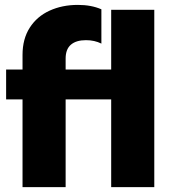

<svg xmlns="http://www.w3.org/2000/svg" viewBox="-20 -764 720 784"><path d="M72 -358H5V-480H72V-540Q72 -605 101.5 -651Q131 -697 182.5 -720.5Q234 -744 298 -744Q353 -744 394 -726V-586Q366 -600 331 -600Q291 -600 269.5 -581.5Q248 -563 248 -525V-480H434V-724H610V0H434V-358H248V0H72Z"/></svg>

Font: Prompt ExtraBold
Style: Regular
Weight: 800
Designer: Katatrad Team
Foundry: CadsonDemak
Version: Version 1.000